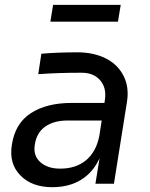

<svg xmlns="http://www.w3.org/2000/svg" viewBox="-20 -755 615 789"><path d="M464.8 -666H187L198.2 -734.9H476.1ZM194.8 14.2Q110.8 14.2 63.5 -34.4Q16.1 -83 28.8 -160.2Q42 -248 106.9 -290Q171.9 -332 273.9 -332H409.2L411.1 -345.2Q418.5 -394 391.6 -425Q364.7 -456.1 315.9 -456.1Q216.3 -456.1 137.2 -450.2L149.9 -534.2Q216.3 -540 297.9 -540Q364.3 -540 413.8 -515.4Q463.4 -490.7 487.3 -444.3Q511.2 -397.9 502 -337.9L448.2 0H372.1L389.2 -105Q362.8 -46.9 313.5 -16.4Q264.2 14.2 194.8 14.2ZM227.1 -62Q292.5 -62 334 -96.9Q375.5 -131.8 388.2 -196.8L397.9 -259.8H257.8Q201.7 -259.8 166 -234.9Q130.4 -210 123 -160.2Q115.7 -115.7 145.5 -88.9Q175.3 -62 227.1 -62Z"/></svg>

Font: Sora Italic
Style: Regular
Weight: 400
Designer: Jonathan Barnbrook, Julián Moncada
Foundry: Barnbrook Fonts
Version: Version 2.000